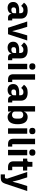

<svg xmlns="http://www.w3.org/2000/svg" viewBox="2113 -2902 989 5255"><g transform="rotate(90 2607.5 -274.5)"><path d="M457 0Q417 0 390.5 -25Q364 -50 357 -92H351Q339 -41 298 -14.5Q257 12 197 12Q118 12 76 -30Q34 -72 34 -141Q34 -224 94.5 -264.5Q155 -305 259 -305H342V-338Q342 -376 322 -398.5Q302 -421 255 -421Q211 -421 185 -402Q159 -383 142 -359L54 -437Q86 -484 134.5 -510.5Q183 -537 266 -537Q378 -537 434 -488Q490 -439 490 -345V-115H539V0ZM252 -91Q289 -91 315.5 -107Q342 -123 342 -159V-221H270Q183 -221 183 -162V-147Q183 -118 201 -104.5Q219 -91 252 -91Z M740 0 568 -525H714L779 -313L828 -123H836L885 -313L948 -525H1088L916 0Z M1545 0Q1505 0 1478.5 -25Q1452 -50 1445 -92H1439Q1427 -41 1386 -14.5Q1345 12 1285 12Q1206 12 1164 -30Q1122 -72 1122 -141Q1122 -224 1182.5 -264.5Q1243 -305 1347 -305H1430V-338Q1430 -376 1410 -398.5Q1390 -421 1343 -421Q1299 -421 1273 -402Q1247 -383 1230 -359L1142 -437Q1174 -484 1222.5 -510.5Q1271 -537 1354 -537Q1466 -537 1522 -488Q1578 -439 1578 -345V-115H1627V0ZM1340 -91Q1377 -91 1403.5 -107Q1430 -123 1430 -159V-221H1358Q1271 -221 1271 -162V-147Q1271 -118 1289 -104.5Q1307 -91 1340 -91Z M1800 -581Q1755 -581 1734.5 -601.5Q1714 -622 1714 -654V-676Q1714 -708 1734.5 -728.5Q1755 -749 1800 -749Q1845 -749 1865.5 -728.5Q1886 -708 1886 -676V-654Q1886 -622 1865.5 -601.5Q1845 -581 1800 -581ZM1726 -525H1874V0H1726Z M2159 0Q2083 0 2047.5 -37Q2012 -74 2012 -144V-740H2160V-115H2226V0Z M2703 0Q2663 0 2636.5 -25Q2610 -50 2603 -92H2597Q2585 -41 2544 -14.5Q2503 12 2443 12Q2364 12 2322 -30Q2280 -72 2280 -141Q2280 -224 2340.5 -264.5Q2401 -305 2505 -305H2588V-338Q2588 -376 2568 -398.5Q2548 -421 2501 -421Q2457 -421 2431 -402Q2405 -383 2388 -359L2300 -437Q2332 -484 2380.5 -510.5Q2429 -537 2512 -537Q2624 -537 2680 -488Q2736 -439 2736 -345V-115H2785V0ZM2498 -91Q2535 -91 2561.5 -107Q2588 -123 2588 -159V-221H2516Q2429 -221 2429 -162V-147Q2429 -118 2447 -104.5Q2465 -91 2498 -91Z M2884 -740H3032V-437H3037Q3048 -481 3087.5 -509Q3127 -537 3178 -537Q3278 -537 3329 -467Q3380 -397 3380 -263Q3380 -129 3329 -58.5Q3278 12 3178 12Q3152 12 3129 4.5Q3106 -3 3087.5 -16.5Q3069 -30 3056 -48.5Q3043 -67 3037 -88H3032V0H2884ZM3129 -108Q3171 -108 3198.5 -137.5Q3226 -167 3226 -217V-308Q3226 -358 3198.5 -387.5Q3171 -417 3129 -417Q3087 -417 3059.5 -396.5Q3032 -376 3032 -340V-185Q3032 -149 3059.5 -128.5Q3087 -108 3129 -108Z M3566 -581Q3521 -581 3500.5 -601.5Q3480 -622 3480 -654V-676Q3480 -708 3500.5 -728.5Q3521 -749 3566 -749Q3611 -749 3631.5 -728.5Q3652 -708 3652 -676V-654Q3652 -622 3631.5 -601.5Q3611 -581 3566 -581ZM3492 -525H3640V0H3492Z M3925 0Q3849 0 3813.5 -37Q3778 -74 3778 -144V-740H3926V-115H3992V0Z M4155 -581Q4110 -581 4089.5 -601.5Q4069 -622 4069 -654V-676Q4069 -708 4089.5 -728.5Q4110 -749 4155 -749Q4200 -749 4220.5 -728.5Q4241 -708 4241 -676V-654Q4241 -622 4220.5 -601.5Q4200 -581 4155 -581ZM4081 -525H4229V0H4081Z M4551 0Q4474 0 4434.5 -39Q4395 -78 4395 -153V-410H4321V-525H4358Q4388 -525 4399 -539.5Q4410 -554 4410 -581V-667H4543V-525H4647V-410H4543V-115H4639V0Z M5071 -525H5209L5007 81Q4987 142 4950.5 171Q4914 200 4846 200H4754V85H4853L4871 27L4687 -525H4834L4911 -280L4949 -128H4955L4994 -280Z"/></g></svg>

Font: IBM Plex Sans Arabic
Style: Bold
Weight: 700
Designer: Mike Abbink, Paul van der Laan, Pieter van Rosmalen, Wael Morcos, Khajak Apelian
Foundry: Bold Monday
Version: Version 1.2